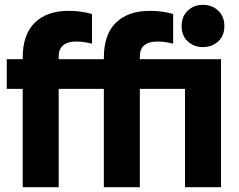

<svg xmlns="http://www.w3.org/2000/svg" viewBox="-20 -775 988 795"><path d="M410 0V-536Q410 -633 460.5 -681.5Q511 -730 599 -730Q630 -730 653 -726.5Q676 -723 697 -717V-594Q682 -598 666 -600.5Q650 -603 630 -603Q596 -603 577.5 -587.5Q559 -572 559 -541V0ZM74 0V-536Q74 -633 124.5 -681.5Q175 -730 263 -730Q294 -730 317 -726.5Q340 -723 361 -717V-594Q346 -598 330 -600.5Q314 -603 294 -603Q260 -603 241.5 -587.5Q223 -572 223 -541V0ZM8 -407V-530H767V-407ZM746 0V-530H895V0ZM820 -580Q783 -580 757.5 -603.5Q732 -627 732 -667Q732 -707 757.5 -731Q783 -755 820 -755Q858 -755 883.5 -731Q909 -707 909 -667Q909 -627 883.5 -603.5Q858 -580 820 -580Z"/></svg>

Font: Radio Canada Big
Style: Bold
Weight: 700
Designer: Étienne Aubert Bonn
Foundry: Coppers and Brasses
Version: Version 1.001